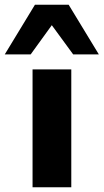

<svg xmlns="http://www.w3.org/2000/svg" viewBox="-63 -788 436 808"><path d="M74 0V-496H237V0ZM-43 -559 84 -768H226L353 -559H245L155 -682L66 -559Z"/></svg>

Font: Nunito Sans 10pt SemiExpanded ExtraBold
Style: Regular
Weight: 800
Width: 6
Designer: Vernon Adams
Foundry: Vernon Adams
Version: Version 3.101;gftools[0.9.27]